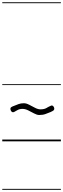

<svg xmlns="http://www.w3.org/2000/svg" viewBox="-25 -1250 558 1698"><path d="M321.5 -233Q302.5 -233 277.2 -246.5Q252 -260 225.2 -273.5Q198.5 -287 174.5 -287Q148.5 -287 130.8 -277Q113 -267 98.5 -259Q88.5 -255 81.2 -259.8Q74 -264.5 70.5 -273Q67 -281.5 67 -288.5Q67 -297 74.8 -302.5Q82.5 -308 101 -314.5Q121.5 -323 140.8 -330Q160 -337 186.5 -337Q207.5 -337 233.2 -323.5Q259 -310 285 -296.5Q311 -283 332 -283Q366.5 -283 385.2 -294.5Q404 -306 424 -314.5Q433.5 -319.5 440.2 -315.5Q447 -311.5 451 -303.5Q455 -295.5 455 -288.5Q455 -279 448 -273.2Q441 -267.5 422 -259Q399.5 -250 376.8 -241.5Q354 -233 321.5 -233ZM321.5 -233Q302.5 -233 277.2 -246.5Q252 -260 225.2 -273.5Q198.5 -287 174.5 -287Q148.5 -287 130.8 -277Q113 -267 98.5 -259Q88.5 -255 81.2 -259.8Q74 -264.5 70.5 -273Q67 -281.5 67 -288.5Q67 -297 74.8 -302.5Q82.5 -308 101 -314.5Q121.5 -323 140.8 -330Q160 -337 186.5 -337Q207.5 -337 233.2 -323.5Q259 -310 285 -296.5Q311 -283 332 -283Q366.5 -283 385.2 -294.5Q404 -306 424 -314.5Q433.5 -319.5 440.2 -315.5Q447 -311.5 451 -303.5Q455 -295.5 455 -288.5Q455 -279 448 -273.2Q441 -267.5 422 -259Q399.5 -250 376.8 -241.5Q354 -233 321.5 -233ZM-5 420.5H513.5V428.5H-5ZM-5 -16H513.5V0H-5ZM-5 -505.5H513.5V-497.5H-5ZM-5 -1230H513.5V-1222H-5Z"/></svg>

Font: Edu VIC WA NT Pre Guide
Style: Regular
Weight: 400
Designer: Tina and Corey Anderson, Eben Sorkin, Mirko Velimirovic
Foundry: Google for Education
Version: Version 1.000